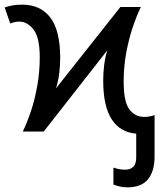

<svg xmlns="http://www.w3.org/2000/svg" viewBox="-25 -566 695 826"><path d="M523 240Q504 240 488.5 236Q473 232 463 228V155Q471 158 484 161Q497 164 513 164Q561 164 561 112V9Q493 4 456 -52Q419 -108 419 -220Q419 -251 423 -285Q427 -319 437 -350L163 0H73Q91 -37 108 -87.5Q125 -138 135.5 -197.5Q146 -257 146 -320Q146 -404 119.5 -438.5Q93 -473 58 -473Q45 -473 35.5 -470.5Q26 -468 19 -465L-5 -534Q9 -539 27.5 -542.5Q46 -546 71 -546Q149 -546 191.5 -490.5Q234 -435 234 -316Q234 -285 230 -251.5Q226 -218 216 -186L493 -536H581Q563 -499 546 -448.5Q529 -398 518 -338.5Q507 -279 507 -216Q507 -128 531.5 -95.5Q556 -63 596 -63Q608 -63 620.5 -65.5Q633 -68 640 -71V107Q640 171 611.5 205.5Q583 240 523 240Z"/></svg>

Font: TSCustom
Style: Regular
Weight: 400
Designer: Monotype Design Team
Foundry: Monotype Imaging Inc.
Version: Version 2.004; ttfautohint (v1.8.3) -l 8 -r 50 -G 200 -x 14 